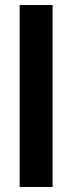

<svg xmlns="http://www.w3.org/2000/svg" viewBox="-20 -743 287 763"><path d="M58 0V-723H189V0Z"/></svg>

Font: Outfit Semi Bold
Style: Regular
Weight: 600
Designer: Rodrigo Fuenzalida
Foundry: fragTYPE
Version: Version 1.000